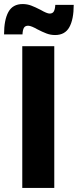

<svg xmlns="http://www.w3.org/2000/svg" viewBox="-33 -928 384 948"><path d="M77 -700H235V0H77ZM239 -755Q217 -755 197 -762.5Q177 -770 150 -784Q138 -791 126 -796Q114 -801 106 -801Q91 -801 85 -790.5Q79 -780 78 -758H-13Q-13 -830 8.5 -869Q30 -908 79 -908Q101 -908 121 -900.5Q141 -893 168 -879Q199 -861 212 -861Q227 -861 233 -872Q239 -883 240 -904H331Q331 -833 309.5 -794Q288 -755 239 -755Z"/></svg>

Font: Gontserrat SemiBold
Style: Regular
Weight: 600
Designer: Julieta Ulanovsky
Foundry: Julieta Ulanovsky
Version: Version 6.001